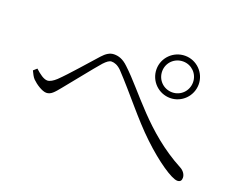

<svg xmlns="http://www.w3.org/2000/svg" viewBox="-98 -854 1195 954"><g transform="rotate(20 500.0 -376.5)"><path d="M735 -452C796 -452 846 -502 846 -564C846 -625 796 -675 735 -675C673 -675 623 -625 623 -564C623 -502 673 -452 735 -452ZM909 -78C925 -78 931 -87 931 -101C931 -119 918 -136 901 -145C691 -256 581 -430 476 -527C447 -555 423 -561 401 -561C378 -561 359 -548 340 -527C299 -482 222 -392 178 -350C162 -335 145 -325 132 -325C113 -325 90 -342 66 -364L48 -348C55 -334 62 -318 72 -308C91 -289 126 -266 148 -266C172 -266 187 -284 213 -316C253 -364 325 -456 361 -497C377 -514 389 -523 401 -523C416 -523 434 -517 453 -498C541 -405 622 -298 708 -217C793 -136 879 -78 909 -78ZM735 -482C689 -482 653 -518 653 -564C653 -609 689 -645 735 -645C780 -645 816 -609 816 -564C816 -518 780 -482 735 -482Z"/></g></svg>

Font: Source Han Serif TW VF
Style: Regular
Weight: 250
Designer: Ryoko NISHIZUKA 西塚涼子 (kana & ideographs); Frank Grießhammer (Latin, Greek & Cyrillic); Wenlong ZHANG 张文龙 (bopomofo); San
Foundry: Adobe
Version: Version 2.002;hotconv 1.1.0;makeotfexe 2.6.0